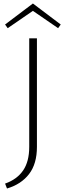

<svg xmlns="http://www.w3.org/2000/svg" viewBox="-20 -877 367 1097"><path d="M327 -737 312 -716 168 -815 24 -716 9 -737 168 -857ZM147 -658H191V-38Q191 59 146 117.5Q101 176 20 200L9 172Q77 148 112 97Q147 46 147 -38Z"/></svg>

Font: Ysabeau SC Light
Style: Regular
Weight: 300
Designer: Christian Thalmann (Catharsis Fonts)
Version: Version 0.003